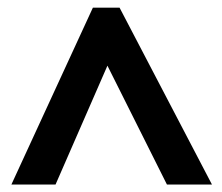

<svg xmlns="http://www.w3.org/2000/svg" viewBox="-20 -738 583 504"><path d="M9.9 -253.6 223.8 -717.8H293.9L536.4 -253.6H418.2L262 -565.6L125.8 -253.6Z"/></svg>

Font: Noto Sans Khmer
Style: Regular
Weight: 400
Designer: Danh Hong and the Monotype Design Team
Foundry: Monotype Imaging Inc.
Version: Version 2.003